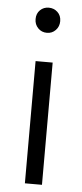

<svg xmlns="http://www.w3.org/2000/svg" viewBox="-53 -753 336 784"><g transform="rotate(5 115.5 -361.5)"><path d="M80 0V-501H150V0ZM116 -620Q94 -620 79.5 -635Q65 -650 65 -672Q65 -695 79.5 -709Q94 -723 115 -723Q136 -723 151 -709Q166 -695 166 -672Q166 -650 151.5 -635Q137 -620 116 -620Z"/></g></svg>

Font: DM Sans 18pt Light
Style: Regular
Weight: 300
Designer: Colophon Foundry, Jonny Pinhorn
Foundry: Colophon Foundry
Version: Version 4.004;gftools[0.9.30]